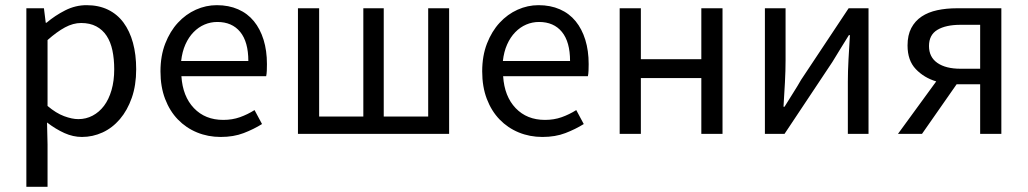

<svg xmlns="http://www.w3.org/2000/svg" viewBox="-20 -518 3977 743"><path d="M82 205V-486H150L157 -430H160Q193 -458 232.5 -478Q272 -498 315 -498Q362 -498 398 -480.5Q434 -463 458 -430.5Q482 -398 494.5 -352.5Q507 -307 507 -250Q507 -188 490 -139.5Q473 -91 444 -57Q415 -23 377 -5.5Q339 12 297 12Q263 12 229.5 -3Q196 -18 162 -44L164 41V205ZM283 -57Q313 -57 338.5 -70.5Q364 -84 382.5 -108.5Q401 -133 411.5 -169Q422 -205 422 -250Q422 -290 415 -323Q408 -356 392.5 -379.5Q377 -403 352.5 -416Q328 -429 294 -429Q263 -429 231.5 -412Q200 -395 164 -363V-108Q197 -80 228 -68.5Q259 -57 283 -57Z M834 12Q785 12 742.5 -5.5Q700 -23 668.5 -55.5Q637 -88 619 -135Q601 -182 601 -242Q601 -302 619.5 -349.5Q638 -397 668.5 -430Q699 -463 738 -480.5Q777 -498 819 -498Q865 -498 901.5 -482Q938 -466 962.5 -436Q987 -406 1000 -364Q1013 -322 1013 -270Q1013 -257 1012.5 -244.5Q1012 -232 1010 -223H682Q687 -145 730.5 -99.5Q774 -54 844 -54Q879 -54 908.5 -64.5Q938 -75 965 -92L994 -38Q962 -18 923 -3Q884 12 834 12ZM681 -282H941Q941 -356 909.5 -394.5Q878 -433 821 -433Q795 -433 771.5 -423Q748 -413 729 -393.5Q710 -374 697.5 -346Q685 -318 681 -282Z M1133 0V-486H1215V-67H1386V-486H1465V-67H1637V-486H1718V0Z M2079 12Q2030 12 1987.5 -5.5Q1945 -23 1913.5 -55.5Q1882 -88 1864 -135Q1846 -182 1846 -242Q1846 -302 1864.5 -349.5Q1883 -397 1913.5 -430Q1944 -463 1983 -480.5Q2022 -498 2064 -498Q2110 -498 2146.5 -482Q2183 -466 2207.5 -436Q2232 -406 2245 -364Q2258 -322 2258 -270Q2258 -257 2257.5 -244.5Q2257 -232 2255 -223H1927Q1932 -145 1975.5 -99.5Q2019 -54 2089 -54Q2124 -54 2153.5 -64.5Q2183 -75 2210 -92L2239 -38Q2207 -18 2168 -3Q2129 12 2079 12ZM1926 -282H2186Q2186 -356 2154.5 -394.5Q2123 -433 2066 -433Q2040 -433 2016.5 -423Q1993 -413 1974 -393.5Q1955 -374 1942.5 -346Q1930 -318 1926 -282Z M2378 0V-486H2460V-289H2694V-486H2776V0H2694V-216H2460V0Z M2940 0V-486H3020V-284Q3020 -245 3017.5 -198.5Q3015 -152 3012 -105H3016Q3030 -128 3048.5 -157Q3067 -186 3080 -209L3264 -486H3341V0H3261V-202Q3261 -241 3263.5 -287.5Q3266 -334 3269 -382H3265Q3251 -359 3232.5 -329.5Q3214 -300 3201 -278L3016 0Z M3773 0V-192H3683H3682L3548 0H3455L3603 -203Q3556 -217 3524 -250.5Q3492 -284 3492 -342Q3492 -382 3506.5 -409.5Q3521 -437 3546.5 -454Q3572 -471 3607 -478.5Q3642 -486 3683 -486H3855V0ZM3697 -252H3773V-422H3697Q3640 -422 3607.5 -402.5Q3575 -383 3575 -340Q3575 -297 3607.5 -274.5Q3640 -252 3697 -252Z"/></svg>

Font: Pinyin1712
Style: Regular
Weight: 400
Version: Version 1